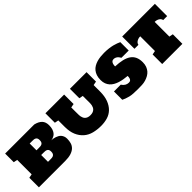

<svg xmlns="http://www.w3.org/2000/svg" viewBox="175 -1731 2765 2765"><g transform="rotate(-45 1557.5 -348.5)"><path d="M638.7 -687.5Q710.9 -670.4 746.8 -632.3Q782.7 -594.2 782.7 -528.8Q782.7 -484.9 772.9 -454.6Q763.2 -424.3 748.3 -404.8Q733.4 -385.3 716.1 -374.8Q698.7 -364.3 683.8 -359.4Q668.9 -354.5 658.9 -353.8Q648.9 -353 648.9 -353Q666.5 -352.1 687 -348.9Q707.5 -345.7 727.5 -339.1Q747.6 -332.5 766.1 -322Q784.7 -311.5 798.6 -295.4Q812.5 -279.3 821 -257.3Q829.6 -235.4 829.6 -206.1Q829.6 -162.1 818.4 -124.3Q807.1 -86.4 778.6 -58.8Q750 -31.2 701.7 -15.6Q653.3 0 578.6 0H45.9V-194.8L104.5 -206.1V-500.5L45.9 -511.7V-687.5ZM535.6 -473.6Q535.6 -498.5 527.6 -512Q519.5 -525.4 506.1 -531.7Q492.7 -538.1 475.8 -539.1Q459 -540 441.4 -540H398.4V-401.4H441.4Q459 -401.4 475.8 -402.6Q492.7 -403.8 506.1 -410.4Q519.5 -417 527.6 -431.6Q535.6 -446.3 535.6 -473.6ZM535.6 -239.7Q535.6 -264.6 527.6 -277.8Q519.5 -291 506.1 -297.4Q492.7 -303.7 475.8 -304.7Q459 -305.7 441.4 -305.7H398.4V-167H441.4Q459 -167 475.8 -168.2Q492.7 -169.4 506.1 -176.3Q519.5 -183.1 527.6 -197.8Q535.6 -212.4 535.6 -239.7Z M1645 -483.9Q1644.5 -469.2 1644.5 -455.3Q1644.5 -441.4 1644.5 -428.7V-353Q1644.5 -255.4 1617.7 -185.8Q1590.8 -116.2 1544.9 -71.8Q1499 -27.3 1437.3 -9.3Q1375.5 8.8 1306.2 8.8Q1226.1 8.8 1156.5 -9.3Q1086.9 -27.3 1035.4 -72Q983.9 -116.7 954.3 -186Q924.8 -255.4 924.8 -353V-483.9L866.2 -495.1V-687.5H1247.6V-495.1L1189 -483.9V-425.8Q1189 -414.1 1189 -402.1Q1189 -390.1 1189.2 -379.9Q1189.5 -369.6 1189.5 -362.1Q1189.5 -354.5 1189.5 -352.1Q1189.5 -340.8 1189.9 -325.9Q1190.4 -311 1193.8 -295.2Q1197.3 -279.3 1204.3 -263.9Q1211.4 -248.5 1224.4 -236.3Q1237.3 -224.1 1257.1 -216.6Q1276.9 -209 1306.2 -209Q1335.4 -209 1355.7 -216.6Q1376 -224.1 1388.9 -236.6Q1401.9 -249 1409.2 -264.6Q1416.5 -280.3 1419.7 -296.1Q1422.9 -312 1423.6 -326.9Q1424.3 -341.8 1424.3 -353Q1424.3 -356.4 1424.3 -364Q1424.3 -371.6 1424.1 -381.6Q1423.8 -391.6 1423.8 -403.1Q1423.8 -414.6 1423.8 -425.8V-483.9L1365.2 -495.1V-687.5H1704.1V-495.1Z M2378.4 -216.3Q2378.4 -170.9 2365.5 -136Q2352.5 -101.1 2330.3 -75.4Q2308.1 -49.8 2277.6 -32.7Q2247.1 -15.6 2211.9 -5.1Q2176.8 5.4 2138.4 7.1Q2100.1 8.8 2062 8.8Q2009.3 8.8 1966.8 6.3Q1924.3 3.9 1890.9 -4.4Q1857.4 -12.7 1831.8 -22.7Q1806.2 -32.7 1786.6 -42.5V-211.9H1924.8Q1945.3 -179.7 1971.7 -164.6Q1998 -149.4 2025.9 -149.4Q2034.2 -149.4 2044.4 -150.9Q2054.7 -152.3 2063.5 -160.2Q2072.3 -168 2078.4 -184.3Q2084.5 -200.7 2084.5 -230.5Q2044.9 -233.9 2006.1 -240.5Q1967.3 -247.1 1931.9 -258.3Q1896.5 -269.5 1866.2 -286.9Q1835.9 -304.2 1813.7 -328.9Q1791.5 -353.5 1778.8 -387Q1766.1 -420.4 1766.1 -463.9Q1766.1 -513.7 1778.8 -551Q1791.5 -588.4 1813.5 -615.2Q1835.4 -642.1 1865.5 -659.7Q1895.5 -677.2 1930.2 -687.5Q1964.8 -697.8 2002.4 -701.9Q2040 -706.1 2077.6 -706.1Q2130.9 -706.1 2173.1 -700.7Q2215.3 -695.3 2248.8 -687Q2282.2 -678.7 2307.9 -668.7Q2333.5 -658.7 2353.5 -649.4V-478.5H2205.6Q2187 -513.7 2163.1 -529.8Q2139.2 -545.9 2114.3 -545.9Q2106 -545.9 2095.2 -543.2Q2084.5 -540.5 2075.2 -531.2Q2065.9 -522 2059.6 -503.9Q2053.2 -485.8 2053.2 -455.1Q2133.8 -452.1 2194.6 -438Q2255.4 -423.8 2296.4 -395.8Q2337.4 -367.7 2357.9 -323.5Q2378.4 -279.3 2378.4 -216.3Z M2615.7 -505.9Q2590.3 -505.9 2570.8 -499Q2551.3 -492.2 2538.1 -481.9Q2524.9 -471.7 2518.1 -459.7Q2511.2 -447.8 2511.2 -437.5H2429.7V-687.5H3095.7V-437.5H3014.2Q3014.2 -447.8 3007.3 -459.7Q3000.5 -471.7 2987.3 -481.9Q2974.1 -492.2 2954.6 -499Q2935.1 -505.9 2909.7 -505.9V-206.1L2968.3 -194.8V0H2557.1V-194.8L2615.7 -206.1Z"/></g></svg>

Font: Holtwood One SC
Style: Regular
Weight: 400
Version: Version 1.000